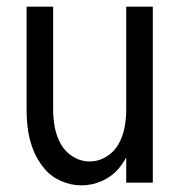

<svg xmlns="http://www.w3.org/2000/svg" viewBox="-20 -550 540 578"><path d="M225 8Q194 8 164 -5Q134 -18 113.5 -42.5Q93 -67 81 -96.5Q69 -126 64.5 -157Q60 -188 60 -220V-530H140V-220Q140 -193 145 -166.5Q150 -140 163 -116.5Q176 -93 199.5 -78.5Q223 -64 250 -64Q277 -64 300.5 -78.5Q324 -93 337 -116.5Q350 -140 355 -166.5Q360 -193 360 -220V-530H440V0H360V-76Q350 -58 337 -42Q316 -18 286.5 -5Q257 8 225 8Z"/></svg>

Font: Iosevka SS01
Style: Regular
Weight: 400
Monospace: yes
Designer: Belleve Invis
Foundry: Belleve Invis
Version: 2.3.3; ttfautohint (v1.8.3)